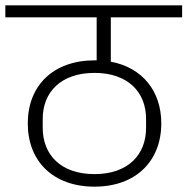

<svg xmlns="http://www.w3.org/2000/svg" viewBox="-40 -718 702 719"><path d="M314 -19C468 -19 564 -114 564 -256C564 -377 493 -465 375 -487V-653H642V-698H-20V-653H322V-492H314C159 -492 64 -397 64 -256C64 -114 159 -19 314 -19ZM314 -66C187 -66 120 -139 120 -239V-273C120 -372 187 -445 314 -445C440 -445 507 -372 507 -273V-239C507 -139 440 -66 314 -66Z"/></svg>

Font: IBM Plex Devanagari Light
Style: Regular
Weight: 300
Designer: Mike Abbink, Paul van der Laan, Pieter van Rosmalen, Erin McLaughlin
Foundry: Bold Monday
Version: Version 1.0